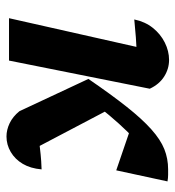

<svg xmlns="http://www.w3.org/2000/svg" viewBox="6 -552 554 607"><g transform="rotate(90 283.5 -249.0)"><path d="M38 0 143 -466 161 -404Q126 -403 98.5 -401Q71 -399 42 -396Q49 -430 68.5 -454.5Q88 -479 115 -492.5Q142 -506 170 -506Q198 -506 222.5 -490.5Q247 -475 261 -445L172 0ZM332 -33 230 -251 324 -321 467 -49 410 -95Q424 -95 437.5 -96.5Q451 -98 469 -100Q487 -102 516 -103Q513 -68 498.5 -43.5Q484 -19 461 -5.5Q438 8 412 8Q391 8 370 -2Q349 -12 332 -33ZM286 -243 230 -251Q280 -324 318.5 -372.5Q357 -421 389.5 -450Q422 -479 452 -491Q482 -503 516 -503Q524 -503 533.5 -503Q543 -503 554 -501L519 -339L370 -390L447 -420Q421 -399 396.5 -374Q372 -349 345.5 -317.5Q319 -286 286 -243Z"/></g></svg>

Font: Piazzolla Thin ExtraBold
Style: Italic
Weight: 800
Italic angle: -11.3°
Version: Version 2.005